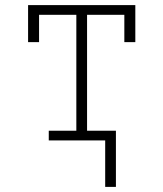

<svg xmlns="http://www.w3.org/2000/svg" viewBox="-20 -550 640 752"><path d="M434 182H392V0H171V-38H279V-492H133V-385H90V-530H510V-385H467V-492H321V-38H434Z"/></svg>

Font: Iosevka Slab XLtEx
Style: Regular
Weight: 200
Width: 7
Monospace: yes
Designer: Belleve Invis
Foundry: Belleve Invis
Version: Version 11.1.0; ttfautohint (v1.8.3)